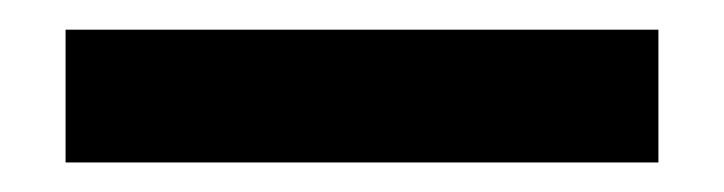

<svg xmlns="http://www.w3.org/2000/svg" viewBox="-20 -358 490 130"><path d="M425.8 -337.9V-248H24.4V-337.9Z"/></svg>

Font: Anka/Coder Narrow
Style: Bold
Weight: 700
Width: 3
Monospace: yes
Version: Version 001.100